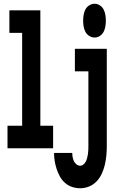

<svg xmlns="http://www.w3.org/2000/svg" viewBox="-20 -790 640 1023"><path d="M20 0V-120H98V-615H30V-735H195V-120H263V0ZM484 -590Q469 -590 455.5 -598.5Q442 -607 435 -620.5Q428 -634 425.5 -649.5Q423 -665 423 -680Q423 -695 425.5 -710.5Q428 -726 435 -739.5Q442 -753 455.5 -761.5Q469 -770 484 -770Q499 -770 512 -761.5Q525 -753 532 -739.5Q539 -726 541.5 -710.5Q544 -695 544 -680Q544 -665 541.5 -649.5Q539 -634 532 -620.5Q525 -607 512 -598.5Q499 -590 484 -590ZM407 213Q385 213 364 206Q343 199 326.5 184.5Q310 170 299.5 151Q289 132 282 111Q275 90 271.5 68.5Q268 47 268 25H365Q365 36 367 47Q369 58 373.5 68Q378 78 387 85.5Q396 93 407 93Q417 93 425 86Q433 79 437.5 70Q442 61 444.5 51Q447 41 448.5 31Q450 21 450.5 10.5Q451 0 451 -10V-410H379V-530H549V-10Q549 15 546.5 40Q544 65 538.5 88.5Q533 112 522.5 135Q512 158 495 176Q478 194 455 203.5Q432 213 407 213Z"/></svg>

Font: Iosevka Curly Heavy Extended
Style: Regular
Weight: 900
Width: 7
Monospace: yes
Designer: Belleve Invis
Foundry: Belleve Invis
Version: Version 11.1.0; ttfautohint (v1.8.3)